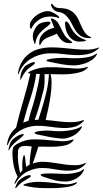

<svg xmlns="http://www.w3.org/2000/svg" viewBox="-20 -972 533 992"><path d="M475 -693Q482 -698 481 -693.5Q480 -689 478 -686Q469 -672 454.5 -662Q440 -652 423.5 -646Q407 -640 391 -637Q375 -634 363 -634Q332 -634 299 -640Q266 -646 233 -653Q231 -653 226 -655Q221 -657 221 -659Q219 -662 224.5 -664Q230 -666 232 -666Q239 -668 250.5 -669.5Q262 -671 275 -672Q288 -673 299.5 -673Q311 -673 319 -673Q341 -671 364.5 -671Q388 -671 409 -673Q430 -675 447.5 -680Q465 -685 475 -693ZM489 -726Q494 -728 492 -725Q490 -722 489 -721Q463 -698 432 -692Q401 -686 367.5 -687.5Q334 -689 298.5 -693.5Q263 -698 227 -696Q206 -695 183 -688Q160 -681 139.5 -668.5Q119 -656 102.5 -636.5Q86 -617 77 -592Q75 -588 74.5 -588Q74 -588 73.5 -589Q73 -590 73 -592Q73 -594 73 -595Q79 -631 95 -656Q111 -681 133 -696.5Q155 -712 181 -719Q207 -726 233 -727Q269 -728 303.5 -724.5Q338 -721 370.5 -718Q403 -715 433 -715.5Q463 -716 489 -726ZM160 -648Q162 -645 154 -638Q146 -631 142 -629Q134 -623 127 -617.5Q120 -612 114 -604Q106 -595 100.5 -586Q95 -577 90 -566Q88 -559 86 -559Q85 -559 85 -566V-573Q87 -588 91 -600Q95 -612 105 -625Q109 -631 118.5 -636.5Q128 -642 137 -646Q146 -650 153 -651Q160 -652 160 -648ZM430 -626Q435 -628 434.5 -625.5Q434 -623 432 -621Q419 -606 394.5 -599Q370 -592 342 -589.5Q314 -587 286.5 -588Q259 -589 241 -589Q247 -569 246.5 -540.5Q246 -512 241.5 -479.5Q237 -447 230 -414Q223 -381 216 -352Q243 -350 269 -346.5Q295 -343 319 -341.5Q343 -340 365 -341.5Q387 -343 408 -351Q413 -353 413 -350Q413 -347 411 -345Q387 -321 358 -315Q329 -309 297 -311Q265 -313 232 -318Q199 -323 166 -322Q145 -321 124 -315Q103 -309 83.5 -297Q64 -285 47.5 -267.5Q31 -250 21 -226Q20 -222 18 -222Q16 -222 16 -225.5Q16 -229 17 -231Q22 -260 34 -279Q46 -298 63 -312Q80 -384 101.5 -456Q123 -528 137 -592Q136 -592 130.5 -592.5Q125 -593 125 -595Q125 -597 128 -599Q131 -601 134 -603Q176 -623 220 -624.5Q264 -626 310 -622Q339 -620 368.5 -618Q398 -616 430 -626ZM210 -589Q211 -564 210 -542Q209 -520 204 -503Q195 -467 184 -428Q173 -389 159 -352Q163 -353 168 -353Q173 -353 178 -353L193 -400Q207 -444 218.5 -491Q230 -538 233 -589ZM167 -590Q159 -530 138 -467Q117 -404 100 -338Q108 -341 114.5 -343.5Q121 -346 127 -348Q132 -368 137 -386.5Q142 -405 147 -419Q149 -425 154 -442Q159 -459 165 -483Q171 -507 177 -535Q183 -563 186 -590ZM399 -318Q404 -322 403.5 -317.5Q403 -313 401 -311Q393 -297 380.5 -286Q368 -275 354 -268.5Q340 -262 325.5 -258.5Q311 -255 300 -256Q269 -258 235 -264.5Q201 -271 170 -278Q168 -279 163.5 -280.5Q159 -282 159 -285Q158 -287 162.5 -289.5Q167 -292 169 -292Q176 -294 186.5 -295Q197 -296 208.5 -297Q220 -298 230.5 -297.5Q241 -297 248 -296Q266 -294 287.5 -294Q309 -294 330.5 -297Q352 -300 370 -305Q388 -310 399 -318ZM421 -130Q423 -131 423 -129Q423 -127 422 -125Q400 -101 373.5 -95Q347 -89 318 -90.5Q289 -92 259 -98Q229 -104 200 -104Q163 -105 124.5 -87Q86 -69 60 -25Q57 -21 56 -21Q55 -21 55.5 -24Q56 -27 56 -28Q60 -39 63.5 -45Q67 -51 71 -59Q57 -87 51 -115.5Q45 -144 44 -175Q44 -198 48 -209Q52 -220 75 -232Q113 -252 156 -252Q199 -252 242 -247Q270 -244 298 -242.5Q326 -241 356 -251Q361 -253 360 -249.5Q359 -246 357 -244Q344 -228 321 -222Q298 -216 272 -214.5Q246 -213 222 -214Q198 -215 184 -214H178Q171 -190 163.5 -168.5Q156 -147 149 -127Q164 -132 177.5 -134.5Q191 -137 206 -136Q235 -135 264 -130Q293 -125 320.5 -121.5Q348 -118 373.5 -118.5Q399 -119 421 -130ZM144 -215Q138 -216 125.5 -217.5Q113 -219 98 -217Q88 -216 81 -209Q74 -202 73 -192Q71 -162 74 -134.5Q77 -107 84 -78L96 -93Q95 -105 95 -119Q95 -133 96.5 -144.5Q98 -156 100 -163Q102 -170 105 -170Q107 -170 108 -165Q109 -160 110 -154Q111 -148 111.5 -142Q112 -136 112 -133Q113 -127 113.5 -121.5Q114 -116 115 -110Q120 -113 124 -116Q128 -119 133 -121Q134 -166 144 -215ZM414 -97Q414 -94 412 -90Q406 -76 395 -65.5Q384 -55 371 -48Q358 -41 344.5 -37.5Q331 -34 321 -34Q286 -34 257.5 -42Q229 -50 201 -60Q199 -61 195 -63Q191 -65 190 -68Q189 -70 194 -72Q199 -74 201 -74Q207 -75 216.5 -75.5Q226 -76 236.5 -76Q247 -76 257 -75.5Q267 -75 274 -75Q291 -74 311 -73.5Q331 -73 349.5 -75.5Q368 -78 384.5 -83Q401 -88 410 -97Q413 -100 414 -97ZM103 -277Q103 -274 96.5 -268Q90 -262 81.5 -255Q73 -248 65.5 -242Q58 -236 56 -234Q48 -226 41 -218.5Q34 -211 29 -200Q24 -191 24 -197.5Q24 -204 25 -207Q27 -215 31.5 -228.5Q36 -242 49 -255Q55 -260 63.5 -265.5Q72 -271 80.5 -274.5Q89 -278 95.5 -279Q102 -280 103 -277ZM377 -29Q378 -25 374 -23Q362 -13 340.5 -8.5Q319 -4 294.5 -2Q270 0 247 0Q224 0 210 0Q185 0 157.5 -3.5Q130 -7 110 -12Q108 -13 104.5 -13.5Q101 -14 101 -16Q101 -18 104.5 -19.5Q108 -21 110 -22Q148 -34 187.5 -32.5Q227 -31 267 -26Q292 -22 317.5 -20Q343 -18 371 -29Q377 -31 377 -29ZM140 -63Q140 -60 133.5 -55.5Q127 -51 119 -46Q111 -41 103.5 -36.5Q96 -32 93 -30Q85 -23 79 -18Q73 -13 67 -5Q62 0 60 0H59V-1Q59 -1 59 -3Q64 -18 69.5 -28Q75 -38 89 -49Q95 -53 103 -57.5Q111 -62 119 -64.5Q127 -67 133 -67Q139 -67 140 -63ZM135 -849Q137 -860 148 -873.5Q159 -887 174.5 -897Q190 -907 208 -912Q226 -917 242 -912Q250 -909 258.5 -904.5Q267 -900 273.5 -895.5Q280 -891 283.5 -886.5Q287 -882 286 -879Q285 -877 280.5 -879.5Q276 -882 271 -883Q244 -889 218.5 -885Q193 -881 171 -862Q163 -856 155 -845.5Q147 -835 144 -827Q141 -821 140 -823Q135 -827 134.5 -835.5Q134 -844 135 -849ZM442 -775Q417 -775 401.5 -784Q386 -793 375.5 -807Q365 -821 357 -837.5Q349 -854 339.5 -869Q330 -884 317 -895.5Q304 -907 283 -910Q270 -912 262 -918.5Q254 -925 249.5 -932Q245 -939 244 -945Q243 -951 245 -952Q249 -953 251.5 -949.5Q254 -946 257.5 -942Q261 -938 269 -934Q277 -930 294 -930Q322 -929 339.5 -920Q357 -911 368.5 -897.5Q380 -884 387 -867.5Q394 -851 401.5 -834.5Q409 -818 418.5 -804Q428 -790 445 -782Q450 -780 451.5 -777.5Q453 -775 442 -775ZM353 -753Q353 -750 347.5 -749.5Q342 -749 341 -749Q313 -749 297.5 -765Q282 -781 274 -798Q256 -789 232 -780.5Q208 -772 197 -756Q195 -753 191.5 -746Q188 -739 186 -739Q185 -739 183.5 -742.5Q182 -746 183 -757Q185 -778 196 -791.5Q207 -805 220 -813Q233 -821 244.5 -824.5Q256 -828 260 -828Q254 -844 251 -852Q248 -860 246.5 -863Q245 -866 244.5 -867Q244 -868 244 -871Q242 -875 244.5 -876.5Q247 -878 250 -876Q273 -868 283.5 -848Q294 -828 305 -806Q314 -787 325 -777Q336 -767 353 -754ZM426 -764Q420 -759 410.5 -758Q401 -757 390 -757Q371 -757 357 -766Q343 -775 334 -788.5Q325 -802 320.5 -819Q316 -836 316 -853Q316 -855 317 -858Q318 -861 320 -861Q331 -861 339 -843.5Q347 -826 361 -806Q372 -792 387.5 -782Q403 -772 423 -765H425Q426 -764 426 -764ZM231 -860Q239 -860 240.5 -856Q242 -852 237 -847Q230 -839 219.5 -831.5Q209 -824 198.5 -814.5Q188 -805 178.5 -791.5Q169 -778 164 -757Q163 -752 163 -748.5Q163 -745 160 -745Q158 -745 155 -757Q150 -768 149.5 -781.5Q149 -795 153 -806Q167 -842 187.5 -851Q208 -860 231 -860Z"/></svg>

Font: mr_AkronimG
Style: Regular
Weight: 400
Version: Version 1.002 April 14, 2020